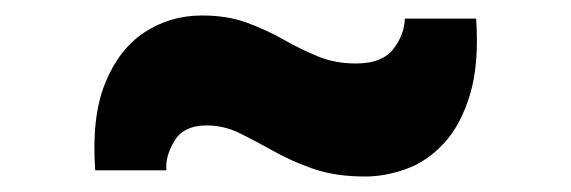

<svg xmlns="http://www.w3.org/2000/svg" viewBox="-20 -489 738 248"><path d="M103 -269Q98 -338 116 -382Q134 -426 167 -447.5Q200 -469 241 -469Q274 -469 299.5 -459.5Q325 -450 347 -437.5Q369 -425 391 -416Q413 -407 440 -407Q473 -407 487.5 -425Q502 -443 503 -465H595Q599 -406 587 -366.5Q575 -327 553 -303.5Q531 -280 504 -270.5Q477 -261 452 -261Q413 -261 384.5 -271Q356 -281 333 -294Q310 -307 289.5 -317Q269 -327 247 -327Q217 -327 205 -306.5Q193 -286 195 -269Z"/></svg>

Font: Mona Sans Expanded ExtraBold
Style: Regular
Weight: 800
Width: 7
Designer: Deni Anggara
Foundry: GitHub
Version: Version 1.001; ttfautohint (v1.8.4.7-5d5b);gftools[0.9.33]